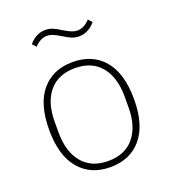

<svg xmlns="http://www.w3.org/2000/svg" viewBox="-132 -805 809 914"><g transform="rotate(-20 272.0 -348.0)"><path d="M272 12Q172 12 114.5 -56Q57 -124 57 -254Q57 -385 114.5 -452.5Q172 -520 272 -520Q372 -520 429.5 -452.5Q487 -385 487 -254Q487 -124 429.5 -56Q372 12 272 12ZM272 -19Q357 -19 403 -74.5Q449 -130 449 -227V-281Q449 -379 403 -434Q357 -489 272 -489Q187 -489 141 -434Q95 -379 95 -281V-227Q95 -130 141 -74.5Q187 -19 272 -19ZM344 -624Q325 -624 307.5 -631Q290 -638 267 -653Q244 -667 229 -673Q214 -679 200 -679Q182 -679 167 -671Q152 -663 136 -647L119 -666Q155 -708 202 -708Q221 -708 238.5 -701Q256 -694 279 -679Q302 -665 317 -659Q332 -653 346 -653Q364 -653 379 -661Q394 -669 410 -685L427 -666Q391 -624 344 -624Z"/></g></svg>

Font: IBM Plex Sans ExtLt
Style: Regular
Weight: 200
Designer: Mike Abbink, Paul van der Laan, Pieter van Rosmalen
Foundry: Bold Monday
Version: Version 3.005